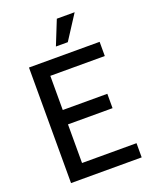

<svg xmlns="http://www.w3.org/2000/svg" viewBox="-164 -1000 881 1093"><g transform="rotate(-20 276.5 -453.5)"><path d="M501 -700V-614H171V-407H441V-320H171V-86H501V0H73V-700ZM425 -907 330 -760H258L317 -907Z"/></g></svg>

Font: MedMera Sans Display
Style: Regular
Weight: 500
Designer: Kasper Nordkvist
Foundry: UNCUT.wtf
Version: Version 1.300